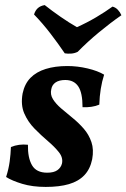

<svg xmlns="http://www.w3.org/2000/svg" viewBox="-20 -727 498 756"><path d="M245 -467Q285 -467 325 -457.5Q365 -448 390 -433Q373 -380 371 -315Q357 -309 340 -306.5Q323 -304 305 -305Q305 -362 288 -387Q271 -412 237 -412Q213 -412 199 -402.5Q185 -393 182 -376Q177 -355 188.5 -336.5Q200 -318 221 -300Q242 -282 266 -262.5Q290 -243 310 -220Q330 -197 340 -167.5Q350 -138 343 -100Q335 -61 312 -37Q289 -13 251.5 -2Q214 9 160 9Q108 9 68 -3Q28 -15 4 -30Q14 -61 18 -90.5Q22 -120 23 -148Q54 -161 90 -157Q89 -106 106 -76.5Q123 -47 166 -47Q192 -47 206 -57Q220 -67 224 -83Q229 -106 212 -127.5Q195 -149 168.5 -171.5Q142 -194 116 -220.5Q90 -247 75.5 -280.5Q61 -314 69 -359Q77 -397 100 -420.5Q123 -444 160 -455.5Q197 -467 245 -467ZM235 -517Q210 -554 179 -594.5Q148 -635 114 -670Q119 -686 129 -695Q139 -704 156 -707Q185 -684 219 -660.5Q253 -637 283 -620Q323 -638 358.5 -659Q394 -680 423 -701Q435 -698 444 -688.5Q453 -679 458 -667Q416 -638 370 -600Q324 -562 286 -523Q274 -517 260.5 -516Q247 -515 235 -517Z"/></svg>

Font: Vollkorn SemiBold
Style: Italic
Weight: 600
Italic angle: -11°
Designer: Friedrich Althausen
Foundry: Friedrich Althausen
Version: Version 5.000